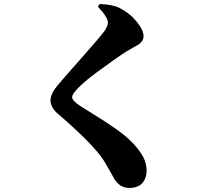

<svg xmlns="http://www.w3.org/2000/svg" viewBox="-20 -850 1040 947"><path d="M512.2 -738.8Q512.2 -750 502.9 -765.9Q493.7 -781.7 487.1 -789.6Q480.5 -797.4 462.9 -816.9L471.2 -830.1Q533.7 -828.1 566.9 -812Q617.2 -787.6 652.6 -745.1Q688 -702.6 688 -670.9Q688 -657.7 680.4 -647.2Q672.9 -636.7 664.1 -631.1Q655.3 -625.5 634.8 -614.3Q614.3 -603 602.1 -595.2Q576.2 -578.6 542.5 -554.9Q508.8 -531.2 456.8 -492.9Q404.8 -454.6 370.4 -420.9Q335.9 -387.2 335.9 -371.1Q335.9 -353.5 373 -329.1Q392.6 -316.4 430.2 -293.2Q467.8 -270 494.6 -252.7Q521.5 -235.4 553.7 -212.9Q585.9 -190.4 612.1 -166.7Q638.2 -143.1 657.2 -119.1Q684.1 -85 693.6 -59.8Q703.1 -34.7 703.1 -4.9Q703.1 9.3 698.7 22.9Q694.3 36.6 685.1 49.3Q675.8 62 658.2 69.6Q640.6 77.1 617.2 77.1Q594.2 77.1 575.9 65.7Q557.6 54.2 545.9 36.1Q543.9 32.2 527.1 2.4Q510.3 -27.3 495.1 -53.2Q446.8 -132.8 264.2 -290Q247.1 -304.2 238 -321.8Q229 -339.4 229 -354Q229 -385.3 259.8 -423.8Q281.7 -450.7 377.2 -558.6Q472.7 -666.5 492.2 -692.9Q512.2 -719.7 512.2 -738.8Z"/></svg>

Font: Noto Serif JP Black
Style: Regular
Weight: 900
Designer: Ryoko NISHIZUKA  (kana & ideographs); Frank Grießhammer (Latin, Greek & Cyrillic); Wenlong ZHANG  (bopomofo); Sandoll Co
Foundry: Adobe Systems Incorporated
Version: Version 1.001;PS 1.001;hotconv 16.6.54;makeotf.lib2.5.65590